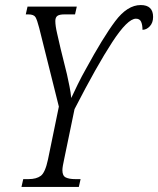

<svg xmlns="http://www.w3.org/2000/svg" viewBox="-20 -740 626 760"><path d="M65 0 72 -31H93Q124 -31 141.5 -44Q159 -57 170 -109L213 -318L135 -630Q127 -661 120.5 -672Q114 -683 92 -683H82L89 -714H284L277 -683H235Q215 -683 207 -677Q199 -671 199 -657Q199 -638 206 -608Q213 -578 220 -547L245 -446Q250 -423 255 -398.5Q260 -374 262 -352Q272 -374 288 -406.5Q304 -439 320 -467Q388 -592 436 -656Q484 -720 537 -720Q586 -720 586 -673Q586 -650 573 -636Q560 -622 544 -622Q544 -642 538.5 -654Q533 -666 518 -666Q485 -666 424.5 -573.5Q364 -481 275 -308L234 -110Q231 -96 229 -85Q227 -74 227 -66Q227 -44 240.5 -37.5Q254 -31 278 -31H299L292 0Z"/></svg>

Font: Noto Serif ExtraCondensed Light
Style: Italic
Weight: 300
Width: 2
Italic angle: -12°
Designer: Monotype Design Team
Foundry: Monotype Imaging Inc.
Version: Version 2.014; ttfautohint (v1.8.4.7-5d5b)